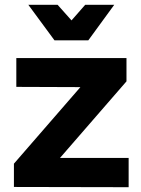

<svg xmlns="http://www.w3.org/2000/svg" viewBox="-20 -779 588 800"><path d="M348 -611H207L98 -759H220L278 -694L335 -759H456ZM230 -121H516V1L38 0V-97L315 -416L48 -417V-537H507V-440Z"/></svg>

Font: Montserrat-Arabic SemiBold
Style: Regular
Weight: 600
Designer: Mohamed Gaber
Foundry: Kief Type Foundry
Version: Version 5.008;PS 005.008;hotconv 1.0.88;makeotf.lib2.5.64775